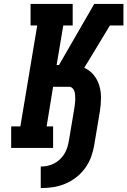

<svg xmlns="http://www.w3.org/2000/svg" viewBox="-20 -755 650 980"><path d="M188 205V95Q205 95 222 91.5Q239 88 255 80Q271 72 284.5 59.5Q298 47 307.5 32Q317 17 322.5 0.5Q328 -16 331 -33L360 -206Q361 -217 362.5 -227Q364 -237 364 -247.5Q364 -258 363.5 -268.5Q363 -279 360 -288.5Q357 -298 350 -305Q343 -312 332 -312H251L218 -110H251V0H37V-110H84L170 -625H136V-735H351V-625H303L269 -423H281L461 -735H580L570 -675L580 -735H610V-625H541L443 -463L410 -409Q439 -396 458.5 -372Q478 -348 487 -317.5Q496 -287 495.5 -254Q495 -221 490 -188L461 -15Q456 16 445 46Q434 76 414.5 103Q395 130 368.5 150.5Q342 171 311.5 183.5Q281 196 250 200.5Q219 205 188 205Z"/></svg>

Font: Iosevka Slab XBdEx
Style: Italic
Weight: 800
Width: 7
Italic angle: -9°
Monospace: yes
Designer: Belleve Invis
Foundry: Belleve Invis
Version: Version 11.1.1; ttfautohint (v1.8.3)